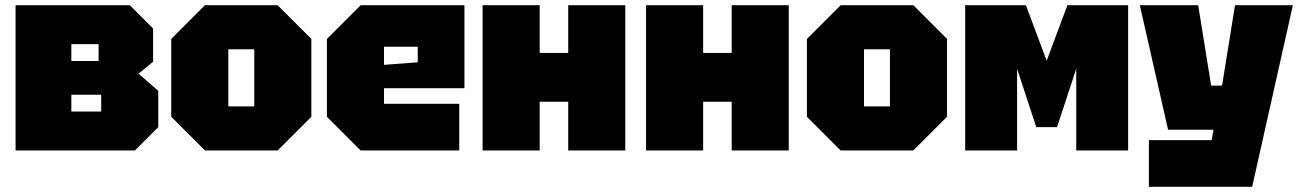

<svg xmlns="http://www.w3.org/2000/svg" viewBox="-20 -580 5008 740"><path d="M40 -560V0H500L590 -90V-230L514 -296L570 -342V-470L480 -560ZM255 -345V-410H360V-345ZM255 -150V-215H370V-150Z M640 -130V-430L770 -560H1050L1180 -430V-130L1050 0H770ZM860 -170H960V-390H860Z M1240 -130V-430L1370 -560H1770V-240H1460V-180H1750V0H1370ZM1460 -330 1590 -340V-400H1460Z M1840 0V-560H2060V-376H2170V-560H2390V0H2170V-188H2060V0Z M2470 0V-560H2690V-376H2800V-560H3020V0H2800V-188H2690V0Z M3090 -130V-430L3220 -560H3500L3630 -430V-130L3500 0H3220ZM3310 -170H3410V-390H3310Z M3700 0V-560H3934L4014 -346L4094 -560H4328V0H4128V-315L4054 -90H3974L3900 -315V0Z M4408 140V-40H4650L4657 -80H4482L4373 -560H4598L4648 -250H4690L4740 -560H4963L4806 140Z"/></svg>

Font: Tektur Black
Style: Regular
Weight: 900
Designer: Adam Jagosz
Foundry: Adam Jagosz
Version: Version 1.005;gftools[0.9.30]